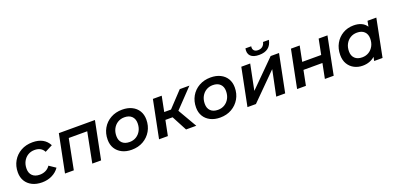

<svg xmlns="http://www.w3.org/2000/svg" viewBox="5 -1648 5257 2559"><g transform="rotate(-20 2633.0 -369.0)"><path d="M300 7Q220 7 161 -22.5Q102 -52 70 -104.5Q38 -157 38 -228Q38 -318 79 -388.5Q120 -459 192 -499.5Q264 -540 358 -540Q523 -540 588 -415L481 -360Q444 -434 348 -434Q295 -434 253.5 -408.5Q212 -383 188 -338Q164 -293 164 -234Q164 -172 201 -136Q238 -100 306 -100Q350 -100 388 -118Q426 -136 452 -174L544 -112Q506 -56 441.5 -24.5Q377 7 300 7Z M624 0 731 -534H1243L1136 0H1011L1095 -428H833L749 0Z M1571 7Q1493 7 1434.5 -22.5Q1376 -52 1344 -104.5Q1312 -157 1312 -228Q1312 -318 1352.5 -388.5Q1393 -459 1465 -499.5Q1537 -540 1629 -540Q1708 -540 1766.5 -511Q1825 -482 1857 -429.5Q1889 -377 1889 -306Q1889 -216 1848 -145.5Q1807 -75 1735.5 -34Q1664 7 1571 7ZM1579 -100Q1632 -100 1673.5 -125.5Q1715 -151 1739 -196Q1763 -241 1763 -300Q1763 -362 1726 -398Q1689 -434 1622 -434Q1569 -434 1527.5 -408.5Q1486 -383 1462 -338Q1438 -293 1438 -234Q1438 -171 1475 -135.5Q1512 -100 1579 -100Z M2341 0 2228 -214H2126L2083 0H1958L2065 -534H2190L2147 -318H2243L2446 -534H2583L2330 -269L2486 0Z M2825 7Q2747 7 2688.5 -22.5Q2630 -52 2598 -104.5Q2566 -157 2566 -228Q2566 -318 2606.5 -388.5Q2647 -459 2719 -499.5Q2791 -540 2883 -540Q2962 -540 3020.5 -511Q3079 -482 3111 -429.5Q3143 -377 3143 -306Q3143 -216 3102 -145.5Q3061 -75 2989.5 -34Q2918 7 2825 7ZM2833 -100Q2886 -100 2927.5 -125.5Q2969 -151 2993 -196Q3017 -241 3017 -300Q3017 -362 2980 -398Q2943 -434 2876 -434Q2823 -434 2781.5 -408.5Q2740 -383 2716 -338Q2692 -293 2692 -234Q2692 -171 2729 -135.5Q2766 -100 2833 -100Z M3212 0 3319 -534H3445L3372 -172L3735 -534H3854L3747 0H3620L3695 -363L3332 0ZM3599 -600Q3516 -600 3478.5 -637.5Q3441 -675 3454 -745H3536Q3530 -707 3548.5 -686Q3567 -665 3606 -665Q3644 -665 3669.5 -685.5Q3695 -706 3704 -745H3787Q3759 -600 3599 -600Z M3916 0 4023 -534H4147L4104 -317H4373L4416 -534H4541L4435 0H4310L4352 -211H4083L4041 0Z M4846 7Q4781 7 4727.5 -21Q4674 -49 4642.5 -101.5Q4611 -154 4611 -228Q4611 -319 4650.5 -389.5Q4690 -460 4758 -500Q4826 -540 4912 -540Q4974 -540 5020.5 -519Q5067 -498 5094 -456L5109 -534H5234L5128 0H5009L5020 -55Q4986 -25 4942.5 -9Q4899 7 4846 7ZM4878 -100Q4931 -100 4972.5 -125.5Q5014 -151 5038 -196Q5062 -241 5062 -300Q5062 -362 5025 -398Q4988 -434 4921 -434Q4868 -434 4826.5 -408.5Q4785 -383 4761 -338Q4737 -293 4737 -234Q4737 -172 4774 -136Q4811 -100 4878 -100Z"/></g></svg>

Font: Montserrat SemiBold
Style: Italic
Weight: 600
Italic angle: -11.3°
Designer: Julieta Ulanovsky
Foundry: Julieta Ulanovsky
Version: Version 9.000; ttfautohint (v1.8.4.7-5d5b)